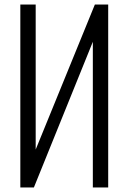

<svg xmlns="http://www.w3.org/2000/svg" viewBox="-20 -830 569 850"><path d="M70 0V-810H138V-168L400 -810H459V0H391V-645L130 0Z"/></svg>

Font: Oswald Light
Style: Regular
Weight: 300
Designer: Vernon Adams
Foundry: Vernon Adams
Version: Version 4.103;gftools[0.9.33.dev8+g029e19f]